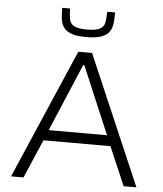

<svg xmlns="http://www.w3.org/2000/svg" viewBox="-60 -964 860 1016"><g transform="rotate(5 370.0 -456.0)"><path d="M37 0 334 -688H407L703 0H635L547 -205H191L103 0ZM214 -261H524L372 -620H366ZM369 -769Q318 -769 289.5 -779.5Q261 -790 248 -809Q235 -828 232 -854Q229 -880 229 -912H271Q271 -878 275.5 -855Q280 -832 300.5 -820.5Q321 -809 369 -809Q417 -809 438 -820.5Q459 -832 463.5 -855Q468 -878 468 -912H510Q510 -880 507 -854Q504 -828 491 -809Q478 -790 449 -779.5Q420 -769 369 -769Z"/></g></svg>

Font: Saira SemiExpanded Light
Style: Regular
Weight: 300
Width: 6
Designer: Hector Gatti with collaboration of the Omnibus-Type team
Foundry: Omnibus-Type
Version: Version 1.101